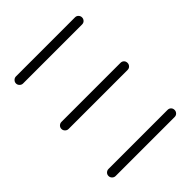

<svg xmlns="http://www.w3.org/2000/svg" viewBox="-193 -828 955 955"><g transform="rotate(-45 284.5 -350.5)"><path d="M72 -331Q62 -331 54.5 -338.5Q47 -346 47 -356Q47 -367 54.5 -374Q62 -381 72 -381H487Q498 -381 505 -374Q512 -367 512 -356Q512 -346 505 -338.5Q498 -331 487 -331ZM72 0Q62 0 54.5 -7.5Q47 -15 47 -25Q47 -36 54.5 -43Q62 -50 72 -50H487Q498 -50 505 -43Q512 -36 512 -25Q512 -15 505 -7.5Q498 0 487 0ZM72 -651Q62 -651 54.5 -658.5Q47 -666 47 -676Q47 -686 54.5 -693.5Q62 -701 72 -701H487Q498 -701 505 -693.5Q512 -686 512 -676Q512 -666 505 -658.5Q498 -651 487 -651Z"/></g></svg>

Font: Kurewa Gothic CJK TC Regular
Style: Regular
Weight: 400
Designer: Max Yao
Foundry: Max-Everyday
Version: Version 1.071; ttfautohint (v1.8.3)